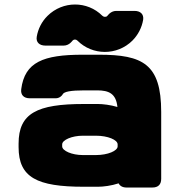

<svg xmlns="http://www.w3.org/2000/svg" viewBox="-20 -817 798 852"><path d="M541 15.1H656.2C681.6 15.1 695.3 2 695.3 -23.4V-320.3C695.3 -533.2 613.3 -574.2 419.4 -574.2H347.2C171.9 -574.2 89.8 -541.5 74.2 -421.4C70.8 -395.5 85.9 -380.9 111.8 -380.9H227.5C244.6 -380.9 255.9 -393.6 257.8 -397.9C263.2 -410.2 293 -416 355.5 -416H411.1C462.9 -416 495.1 -401.9 501 -342.3C470.2 -351.6 435.1 -355.5 415 -355.5H351.6C144.5 -355.5 62.5 -314.5 62.5 -179.7V-164.1C62.5 -29.3 144.5 11.7 351.6 11.7H415C438 11.7 474.1 7.3 506.3 -3.4C512.2 8.3 524.4 15.1 541 15.1ZM405.3 -128.9H347.7C298.8 -128.9 255.9 -147.9 255.9 -167.5V-176.3C255.9 -195.8 298.8 -214.8 347.7 -214.8H405.3C459 -214.8 502 -196.3 502 -176.3V-167.5C502 -147.9 459 -128.9 405.3 -128.9ZM181.2 -614.7H262.7C287.6 -614.7 301.8 -636.7 301.8 -636.7C307.6 -643.1 316.9 -643.1 323.2 -637.2C390.1 -569.8 500 -569.8 567.4 -636.7C592.8 -662.1 609.4 -694.8 615.2 -729C619.1 -754.4 602.5 -768.6 577.1 -768.6H495.6C470.7 -768.6 456.5 -746.6 456.5 -746.6C450.7 -740.2 439.9 -741.2 434.1 -747.1C367.2 -814 258.3 -813.5 190.9 -746.6C165 -721.2 148.9 -688.5 143.1 -654.3C138.7 -628.9 155.8 -614.7 181.2 -614.7Z"/></svg>

Font: Gyrotrope Black
Style: Regular
Weight: 900
Designer: David Moles
Version: Version 1.003;Glyphs 3.3.1 (3343)